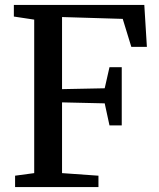

<svg xmlns="http://www.w3.org/2000/svg" viewBox="-20 -763 647 783"><path d="M119.5 -57V-683L36.5 -695.5V-743H568.5L579 -572H515.5L480.5 -686L233 -693.5V-399.5L407 -403L426.5 -489H476.5V-251.5H426.5L407 -341.5L233 -345.5V-57L381.5 -46.5V0H41.5V-46.5Z"/></svg>

Font: Merriweather 36pt Medium
Style: Regular
Weight: 500
Version: Version 2.100